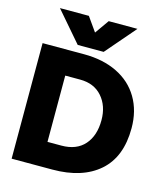

<svg xmlns="http://www.w3.org/2000/svg" viewBox="-132 -1022 965 1122"><g transform="rotate(15 350.5 -461.5)"><path d="M90 -923H265L325 -838L385 -923H559L403 -742H246ZM45 -699H296Q411 -699 497 -657Q583 -615 629.5 -536.5Q676 -458 676 -353Q676 -179 574 -89.5Q472 0 291 0H45ZM306 -149Q397 -149 445.5 -204Q494 -259 494 -353Q494 -439 445.5 -494.5Q397 -550 312 -550H222V-149Z"/></g></svg>

Font: Prompt
Style: Bold
Weight: 700
Designer: Katatrad Team
Foundry: CadsonDemak
Version: Version 1.000